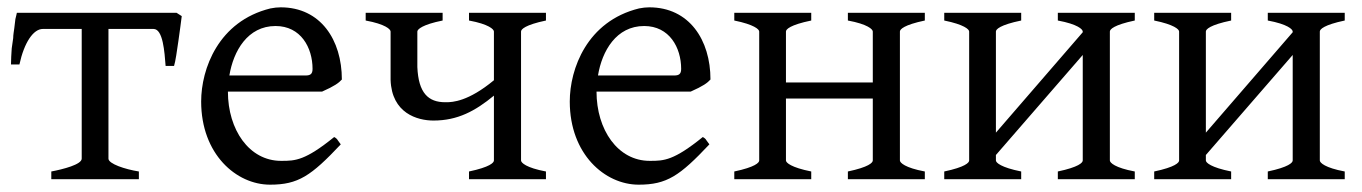

<svg xmlns="http://www.w3.org/2000/svg" viewBox="-20 -489 3716 524"><path d="M276 -56V-410H399C425 -410 429 -347 432 -309H455C457 -316 459 -325 461 -338L467 -378C471 -404 474 -431 476 -445L462 -454H26C25 -450 24 -444 22 -437L19 -412C18 -404 16 -394 16 -385L12 -357C11 -342 10 -326 10 -313H33C46 -373 71 -410 97 -410H203V-56C203 -40 152 -27 120 -21V0H359V-21C321 -27 276 -42 276 -56Z M833 -301C833 -287 827 -283 814 -283H606C617 -350 656 -418 732 -418C801 -418 833 -359 833 -301ZM717 15C794 15 829 -9 910 -95L902 -106C900 -110 896 -113 892 -115C813 -51 786 -50 749 -50H747C660 -50 602 -135 602 -239H859C893 -254 905 -263 913 -272C913 -380 855 -469 746 -469C737 -469 728 -468 718 -466C576 -431 529 -301 529 -212C529 -68 625 15 717 15Z M1402 -51V-403C1402 -409 1413 -421 1470 -433V-454H1260V-433C1314 -423 1328 -409 1328 -403V-270C1258 -212 1215 -210 1198 -210H1195C1149 -210 1122 -235 1119 -306V-403C1119 -409 1133 -422 1188 -433V-454H978V-433C1032 -423 1046 -409 1046 -403V-271C1049 -180 1119 -160 1163 -160C1229 -160 1277 -186 1328 -228V-51C1328 -45 1317 -33 1260 -21V0H1470V-21C1416 -31 1402 -45 1402 -51Z M1839 -301C1839 -287 1833 -283 1820 -283H1612C1623 -350 1662 -418 1738 -418C1807 -418 1839 -359 1839 -301ZM1723 15C1800 15 1835 -9 1916 -95L1908 -106C1906 -110 1902 -113 1898 -115C1819 -51 1792 -50 1755 -50H1753C1666 -50 1608 -135 1608 -239H1865C1899 -254 1911 -263 1919 -272C1919 -380 1861 -469 1752 -469C1743 -469 1734 -468 1724 -466C1582 -431 1535 -301 1535 -212C1535 -68 1631 15 1723 15Z M2436 -51V-403C2436 -409 2447 -421 2504 -433V-454H2294V-433C2348 -423 2362 -409 2362 -403V-264H2125V-403C2125 -409 2136 -421 2194 -433V-454H1984V-433C2038 -422 2052 -409 2052 -403V-51C2052 -45 2041 -33 1984 -21V0H2194V-21C2139 -32 2125 -45 2125 -51V-220H2362V-51C2362 -45 2351 -33 2294 -21V0H2504V-21C2450 -31 2436 -45 2436 -51Z M3009 -51V-403C3009 -409 3020 -421 3077 -433V-454H2867V-433C2921 -423 2935 -409 2935 -403V-401L2698 -127V-403C2698 -409 2709 -421 2767 -433V-454H2557V-433C2611 -422 2625 -409 2625 -403V-51C2625 -45 2614 -33 2557 -21V0H2767V-21C2712 -32 2698 -45 2698 -51V-66L2935 -339V-51C2935 -45 2924 -33 2867 -21V0H3077V-21C3023 -31 3009 -45 3009 -51Z M3582 -51V-403C3582 -409 3593 -421 3650 -433V-454H3440V-433C3494 -423 3508 -409 3508 -403V-401L3271 -127V-403C3271 -409 3282 -421 3340 -433V-454H3130V-433C3184 -422 3198 -409 3198 -403V-51C3198 -45 3187 -33 3130 -21V0H3340V-21C3285 -32 3271 -45 3271 -51V-66L3508 -339V-51C3508 -45 3497 -33 3440 -21V0H3650V-21C3596 -31 3582 -45 3582 -51Z"/></svg>

Font: Temporarium
Style: Regular
Weight: 400
Version: Version 1.1